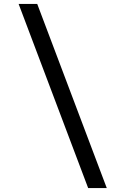

<svg xmlns="http://www.w3.org/2000/svg" viewBox="-20 -850 640 980"><path d="M430 110 75 -830H170L525 110Z"/></svg>

Font: JetBrainsMono NF
Style: Regular
Weight: 400
Designer: Philipp Nurullin, Konstantin Bulenkov
Foundry: JetBrains
Version: Version 2.251; ttfautohint (v1.8.3);Nerd Fonts 2.2.2